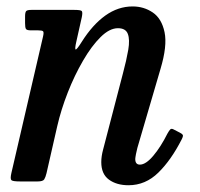

<svg xmlns="http://www.w3.org/2000/svg" viewBox="-20 -550 606 582"><path d="M75 -520H205.5Q224.5 -520 227.8 -516.5Q231 -513 228 -498L211.5 -424.5Q206 -400.5 209.5 -400Q213 -399.5 228 -423.5Q260.5 -475 299.2 -502.8Q338 -530.5 382 -530.5Q416 -530.5 443 -512.2Q470 -494 478.8 -452.5Q487.5 -411 466.5 -341L396.5 -102Q394.5 -95 392.2 -83.2Q390 -71.5 390 -68Q390 -51 404 -51Q422 -51 444.8 -78Q467.5 -105 487.5 -145Q492.5 -154 496.2 -157.8Q500 -161.5 507.5 -157L525 -148Q532 -144.5 534 -141.2Q536 -138 531 -128Q499 -65 460 -26.8Q421 11.5 369.5 11.5Q333.5 11.5 310.2 -5.5Q287 -22.5 287 -58.5Q287 -76 292.5 -96.5L352.5 -327Q363.5 -368 368.8 -399Q374 -430 367.5 -447.2Q361 -464.5 337.5 -464.5Q312 -464.5 284.8 -437.5Q257.5 -410.5 231.8 -366.2Q206 -322 185.5 -269.8Q165 -217.5 153.5 -167.5L121 -25Q118 -12.5 114 -6.2Q110 0 94 0H40.5Q18.5 0 14.5 -4Q10.5 -8 14.5 -25.5L110.5 -439.5Q113.5 -452.5 110.5 -455.2Q107.5 -458 95.5 -458H73.5Q61 -458 58.5 -462.5Q56 -467 56 -480V-499.5Q56 -512.5 59.2 -516.2Q62.5 -520 75 -520Z"/></svg>

Font: Besley* Narrow Medium
Style: Italic
Weight: 500
Width: 4
Italic angle: -13°
Designer: Owen Earl
Foundry: indestructible type*
Version: Version 3.000; ttfautohint (v1.8.3)